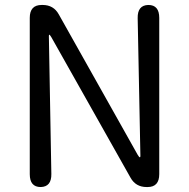

<svg xmlns="http://www.w3.org/2000/svg" viewBox="-20 -754 762 774"><path d="M144 0Q100 0 100 -52V-682Q100 -734 148 -734H152Q196 -734 217 -696L535 -130Q541 -120 543.5 -120Q546 -120 546 -125L535 -681Q534 -733 578 -734Q622 -734 622 -682V-52Q622 0 575 0H571Q527 0 506 -38L187 -604Q181 -614 179 -614Q177 -614 177 -609L187 -53Q188 -1 144 0Z"/></svg>

Font: Resource Han Rounded JP
Style: Regular
Weight: 400
Designer: Cyano Hao (round all glyphs); Ryoko NISHIZUKA 西塚涼子 (kana, bopomofo & ideographs); Paul D. Hunt (Latin, Greek & Cyrillic)
Foundry: Cyano Hao
Version: 0.990